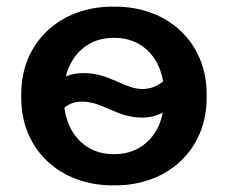

<svg xmlns="http://www.w3.org/2000/svg" viewBox="-20 -549 686 578"><path d="M319 9H327C487 9 602 -100 602 -253V-267C602 -420 487 -529 327 -529H319C159 -529 44 -420 44 -267V-253C44 -100 159 9 319 9ZM178 -319C196 -389 249 -435 320 -435H326C402 -435 458 -383 471 -304C453 -289 432 -281 409 -281C354 -281 310 -329 232 -329C213 -329 195 -326 178 -319ZM320 -85C241 -85 184 -142 174 -225C190 -238 207 -243 228 -243C289 -243 331 -195 408 -195C430 -195 451 -200 470 -210C456 -135 400 -85 326 -85Z"/></svg>

Font: Fixel Display SemiBold
Style: Regular
Weight: 600
Designer: AlfaBravo + MacPaw
Foundry: Kyrylo Tkachov, Marchela Mozhyna, Serhii Makarenko, Maria Weinstein, Zakhar Kryvoshyya
Version: Version 1.211